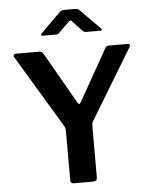

<svg xmlns="http://www.w3.org/2000/svg" viewBox="-62 -1011 839 1062"><g transform="rotate(-5 357.5 -480.0)"><path d="M680 -733C680 -739 675.7 -742 667 -742H567C559.7 -742 554.3 -741 551 -739C547.7 -737 544.3 -732.7 541 -726L382 -444C377.3 -437.3 374 -434 372 -434C369.3 -434 366 -437.7 362 -445L201 -726C197 -732.7 193.3 -737 190 -739C186.7 -741 181.3 -742 174 -742H51C39.7 -742 34 -738.3 34 -731C34 -727.7 35.3 -724.3 38 -721L276 -325C280 -318.3 282.7 -312.8 284 -308.5C285.3 -304.2 286 -298.3 286 -291V-19C286 -12.3 287.5 -7.5 290.5 -4.5C293.5 -1.5 298.7 0 306 0H409C418.3 0 424.8 -1.7 428.5 -5C432.2 -8.3 434 -14 434 -22V-289C434 -304.3 434.3 -314.5 435 -319.5C435.7 -324.5 437.7 -329.3 441 -334L677 -724C679 -727.3 680 -730.3 680 -733ZM377 -888 426 -836C430.7 -830.7 437.7 -828 447 -828H524C530 -828 533 -829.3 533 -832C533 -834.7 530.7 -838.3 526 -843L421 -949C413.7 -956.3 406 -960 398 -960H337C329.7 -960 323.8 -959 319.5 -957C315.2 -955 311 -952 307 -948L201 -843C197 -839 195 -835.7 195 -833C195 -829.7 197.7 -828 203 -828H275C281 -828 285.2 -828.3 287.5 -829C289.8 -829.7 292.7 -832 296 -836L349 -888C356.3 -895.3 361.3 -899 364 -899C366.7 -899 371 -895.3 377 -888Z"/></g></svg>

Font: Libre Franklin SemiBold
Style: Regular
Weight: 600
Designer: Pablo Impallari, Rodrigo Fuenzalida
Foundry: Impallari Type
Version: Version 1.002; ttfautohint (v1.5)